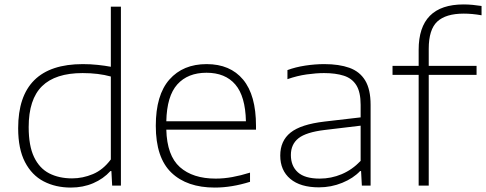

<svg xmlns="http://www.w3.org/2000/svg" viewBox="-20 -838 2194 867"><path d="M300 9Q231 9 177.2 -19Q123.5 -47 92.8 -106.2Q62 -165.5 62 -259Q62 -548.5 354 -548.5Q388.5 -548.5 421.2 -545Q454 -541.5 480.5 -536.5V-808H526V0H486.5L483 -65.5H478.5Q447 -30.5 401 -10.8Q355 9 300 9ZM305.5 -32.5Q353.5 -32.5 399.5 -51.8Q445.5 -71 480.5 -118V-492.5Q424.5 -508 353 -508Q230 -508 169.8 -448.8Q109.5 -389.5 109.5 -264Q109.5 -179.5 133.8 -128.8Q158 -78 202.2 -55.2Q246.5 -32.5 305.5 -32.5Z M950 9Q824 9 753.8 -58.5Q683.5 -126 683.5 -270Q683.5 -409 745 -478.8Q806.5 -548.5 913 -548.5Q1019.5 -548.5 1077.8 -478.5Q1136 -408.5 1136 -269.5V-252.5H731Q734 -135.5 792.2 -83.5Q850.5 -31.5 954 -31.5Q991 -31.5 1029.2 -38.5Q1067.5 -45.5 1109 -58.5V-17Q1026 9 950 9ZM912.5 -509.5Q828 -509.5 780.8 -457Q733.5 -404.5 731 -290.5H1090.5Q1088 -403.5 1042.5 -456.5Q997 -509.5 912.5 -509.5Z M1420 8Q1336.5 8 1291 -30.2Q1245.5 -68.5 1245.5 -135.5Q1245.5 -202 1292 -239.2Q1338.5 -276.5 1445 -289L1608.5 -308V-364.5Q1608.5 -422 1589.2 -453Q1570 -484 1533 -496Q1496 -508 1443 -508Q1408 -508 1365 -502Q1322 -496 1278 -480.5V-521.5Q1314 -535 1358.5 -541.8Q1403 -548.5 1444.5 -548.5Q1511 -548.5 1557.8 -531.8Q1604.5 -515 1629 -474.8Q1653.5 -434.5 1653.5 -364.5V0H1614L1610.5 -65.5H1606Q1575.5 -33 1525.5 -12.5Q1475.5 8 1420 8ZM1293.5 -138Q1293.5 -88.5 1325 -60Q1356.5 -31.5 1424 -31.5Q1475.5 -31.5 1523 -51.5Q1570.5 -71.5 1608.5 -111.5V-270.5L1445.5 -251Q1362.5 -241 1328 -213.8Q1293.5 -186.5 1293.5 -138Z M1870.5 0V-500H1752.5V-540.5H1870.5V-613Q1870.5 -818 2073.5 -818Q2093.5 -818 2114.5 -816Q2135.5 -814 2154.5 -811V-769Q2112 -776.5 2074 -776.5Q1993.5 -776.5 1954.8 -740.8Q1916 -705 1916 -617.5V-540.5H2132V-500H1916V0Z"/></svg>

Font: Encode Sans Expanded ExtraLight
Style: Regular
Weight: 200
Width: 7
Designer: Multiple Designers
Foundry: Impallari Type
Version: Version 3.000; ttfautohint (v1.8.3) -l 8 -r 50 -G 200 -x 14 